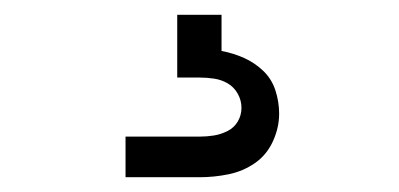

<svg xmlns="http://www.w3.org/2000/svg" viewBox="-20 -20 540 260"><path d="M150 220V165H250Q260 165 269.5 163.5Q279 162 288 157.5Q297 153 302 144.5Q307 136 307 126Q307 116 302 107Q297 98 288.5 93Q280 88 270 86.5Q260 85 250 85H220V0H280V49Q296 52 310.5 58.5Q325 65 336.5 76Q348 87 353 102.5Q358 118 358 134Q358 153 349.5 171.5Q341 190 325 201Q309 212 289.5 216Q270 220 250 220Z"/></svg>

Font: Iosevka Curly Slab Light
Style: Regular
Weight: 300
Monospace: yes
Designer: Belleve Invis
Foundry: Belleve Invis
Version: Version 22.1.2; ttfautohint (v1.8.4)